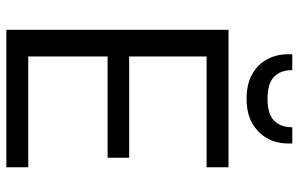

<svg xmlns="http://www.w3.org/2000/svg" viewBox="-188 -753 941 605"><g transform="rotate(90 282.5 -450.5)"><path d="M74 0V-700H507V-631H158V-387H477V-319H158V-69H507V0ZM291 -757Q245 -757 214 -774.5Q183 -792 167 -821.5Q151 -851 151 -887V-901H201Q201 -864 222 -843.5Q243 -823 291 -823Q339 -823 360 -843.5Q381 -864 381 -901H432V-887Q432 -851 415.5 -821.5Q399 -792 368 -774.5Q337 -757 291 -757Z"/></g></svg>

Font: DVN - DM Sans
Style: Regular
Weight: 400
Designer: Colophon Foundry, Jonny Pinhorn
Foundry: Colophon Foundry
Version: Version 4.004;gftools[0.9.30]